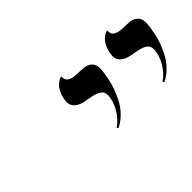

<svg xmlns="http://www.w3.org/2000/svg" viewBox="-35 -795 787 787"><g transform="rotate(-45 358.5 -401.0)"><path d="M597.2 -243.2 592.8 -250Q621.6 -268.6 641.8 -303Q662.1 -337.4 662.1 -371.1Q662.1 -388.7 647.7 -398.2Q633.3 -407.7 612.8 -411.4Q592.3 -415 571.5 -419.4Q550.8 -423.8 536.4 -436Q522 -448.2 522 -470.2Q522 -475.1 523.9 -486.8Q527.8 -505.4 535.2 -519.8Q542.5 -534.2 550.3 -541.3Q558.1 -548.3 565.2 -552.7Q572.3 -557.1 576.7 -558.1L581.1 -559.1V-554.2Q581.1 -536.1 595 -528.6Q608.9 -521 628.9 -520.5Q648.9 -520 668.9 -518.6Q689 -517.1 702.9 -505.4Q716.8 -493.7 716.8 -469.2Q716.8 -449.2 709 -411.1Q705.1 -391.6 698 -371.3Q690.9 -351.1 678.2 -325.4Q665.5 -299.8 644.3 -277.6Q623 -255.4 597.2 -243.2ZM331.1 -243.2 327.1 -250Q355.5 -268.6 375.7 -303Q396 -337.4 396 -371.1Q396 -388.7 381.6 -398.2Q367.2 -407.7 346.7 -411.4Q326.2 -415 305.4 -419.4Q284.7 -423.8 270.3 -436Q255.9 -448.2 255.9 -470.2Q255.9 -475.1 257.8 -486.8Q261.7 -505.4 269 -519.8Q276.4 -534.2 284.2 -541.3Q292 -548.3 299.1 -552.7Q306.2 -557.1 310.5 -558.1L314.9 -559.1V-554.2Q314.9 -536.1 328.9 -528.6Q342.8 -521 362.8 -520.5Q382.8 -520 403.1 -518.6Q423.3 -517.1 437.3 -505.4Q451.2 -493.7 451.2 -469.2Q451.2 -451.7 442.9 -411.1Q439 -391.6 431.9 -371.3Q424.8 -351.1 412.1 -325.4Q399.4 -299.8 378.2 -277.6Q356.9 -255.4 331.1 -243.2Z"/></g></svg>

Font: Linear Smooth
Style: Italic
Weight: 400
Designer: Philipp H. Poll, Flanker
Foundry: Philipp H. Poll, reworked by Flanker
Version: Version 1.061 | FøM Fix